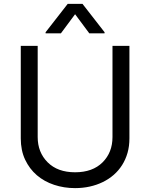

<svg xmlns="http://www.w3.org/2000/svg" viewBox="-20 -966 781 999"><path d="M176.1 -727.3V-252.8Q176.1 -173.3 228 -121.4Q279.8 -69.6 370.7 -69.6Q462 -69.6 513.8 -121.4Q565.3 -172.9 565.3 -252.8V-727.3H653.4V-245.7Q653.4 -205.3 643.5 -170.5Q633.5 -135.7 615.2 -106.9Q596.9 -78.1 571.4 -55.9Q545.8 -33.7 514.4 -18.5Q483 -3.2 446.6 4.8Q410.2 12.8 370.7 12.8Q313.2 12.8 261.7 -4.3Q210.2 -21.3 171.7 -54.3Q133.2 -87.4 110.6 -135.5Q88.1 -183.6 88.1 -245.7V-727.3ZM332.4 -946H409.1L524.1 -798.3V-792.6H444.6L370.7 -892L296.9 -792.6H217.3V-798.3Z"/></svg>

Font: Inter P
Style: Regular
Weight: 400
Designer: Rasmus Andersson
Foundry: rsms
Version: Version 3.018;git-588b23468